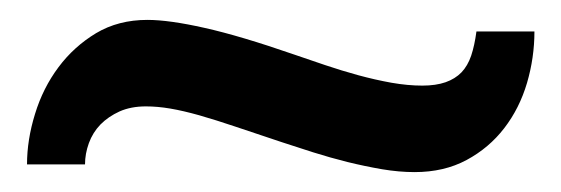

<svg xmlns="http://www.w3.org/2000/svg" viewBox="-20 -420 567 194"><path d="M7.3 -253.9Q7.3 -278.8 15.4 -304.9Q23.4 -331.1 39.1 -352.1Q54.7 -373 77.1 -386.5Q99.6 -399.9 128.9 -399.9Q150.9 -399.9 186.8 -391.8Q222.7 -383.8 277.8 -364.7Q292 -359.9 308.6 -354.2Q325.2 -348.6 342 -344Q358.9 -339.4 375.5 -336.4Q392.1 -333.5 406.7 -333.5Q420.4 -333.5 430.2 -336.9Q439.9 -340.3 446.3 -346.9Q452.6 -353.5 456.1 -363.8Q459.5 -374 461.4 -388.2H520Q520 -361.8 512.5 -336.2Q504.9 -310.5 489.5 -290.5Q474.1 -270.5 451.4 -258.3Q428.7 -246.1 398.9 -246.1Q383.3 -246.1 366 -249Q348.6 -252 331.1 -256.3Q313.5 -260.7 296.4 -266.1Q279.3 -271.5 264.6 -276.4Q238.3 -285.2 218 -292Q197.8 -298.8 181.4 -303.5Q165 -308.1 152.1 -310.3Q139.2 -312.5 127.4 -312.5Q112.3 -312.5 100.8 -307.4Q89.4 -302.2 81.5 -294.2Q73.7 -286.1 69.8 -275.4Q65.9 -264.6 65.9 -253.9H7.3Z"/></svg>

Font: Andika DR AuSIL
Style: Regular
Weight: 400
Designer: Annie Olsen & Victor Gaultney
Foundry: SIL International
Version: Version 0.003